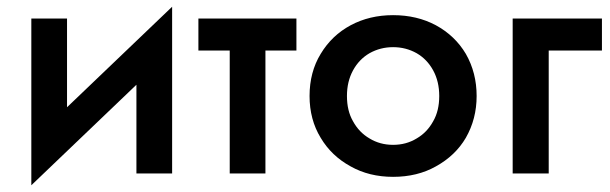

<svg xmlns="http://www.w3.org/2000/svg" viewBox="-20 -515 1810 570"><path d="M73 35 486 -360 491 -495 78 -100ZM179 -88V-460H73V35ZM491 0V-495L385 -373V0Z M860 -460H569V-365H860ZM768 -440H662V0H768Z M899 -230Q899 -160 932 -106Q964 -52 1021 -21Q1076 10 1147 10Q1219 10 1274 -21Q1332 -53 1363 -106Q1395 -162 1395 -230Q1395 -299 1363 -355Q1331 -409 1274 -440Q1218 -470 1147 -470Q1077 -470 1021 -440Q965 -410 932 -355Q899 -301 899 -230ZM1010 -230Q1010 -273 1028 -306Q1046 -339 1077 -357Q1109 -375 1147 -375Q1185 -375 1217 -357Q1248 -339 1266 -306Q1284 -273 1284 -230Q1284 -186 1266 -155Q1248 -122 1217 -104Q1186 -85 1147 -85Q1108 -85 1077 -104Q1046 -122 1028 -155Q1010 -186 1010 -230Z M1502 0H1609V-365H1767V-460H1502Z"/></svg>

Font: NM-font
Style: Medium
Weight: 500
Designer: ""
Foundry: ""
Version: ""